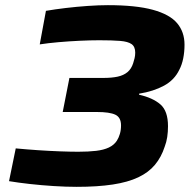

<svg xmlns="http://www.w3.org/2000/svg" viewBox="-20 -716 756 744"><path d="M277 8Q236 8 188.5 5Q141 2 96 -3Q51 -8 15 -14L41 -141Q83 -137 127.5 -134Q172 -131 213 -129.5Q254 -128 283 -128Q323 -128 352.5 -131.5Q382 -135 402 -144.5Q422 -154 433 -171Q440 -182 444.5 -197Q449 -212 449 -230Q449 -261 427 -271.5Q405 -282 355 -282H223L249 -414H380Q413 -414 436 -419Q459 -424 474 -436.5Q489 -449 496 -471Q499 -480 501.5 -490.5Q504 -501 504 -512Q504 -535 490 -545Q476 -555 445.5 -557.5Q415 -560 365 -560Q330 -560 288 -558Q246 -556 206 -552.5Q166 -549 134 -544L158 -674Q193 -680 235 -685Q277 -690 320 -693Q363 -696 398 -696Q507 -696 572.5 -678Q638 -660 666.5 -626Q695 -592 695 -543Q695 -515 690 -490Q685 -465 675 -446Q656 -406 615.5 -384Q575 -362 519 -353V-349Q572 -337 601.5 -311.5Q631 -286 631 -227Q631 -205 628 -185Q625 -165 618 -147Q605 -107 580.5 -77.5Q556 -48 516 -29Q476 -10 417 -1Q358 8 277 8Z"/></svg>

Font: Saira Thin Expanded
Style: Bold Italic
Weight: 700
Width: 7
Italic angle: -12°
Version: Version 1.101